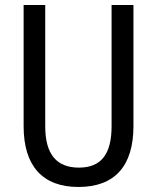

<svg xmlns="http://www.w3.org/2000/svg" viewBox="-20 -734 625 764"><path d="M511 -232V-714H424V-232C424 -121 383 -67 294 -67C206 -67 160 -119 160 -231V-714H74V-232C74 -73 150 10 292 10C438 10 511 -75 511 -232Z"/></svg>

Font: Noto Sans Khmer Condensed
Style: Regular
Weight: 400
Width: 3
Designer: Danh Hong and the Monotype Design Team
Foundry: Monotype Imaging Inc.
Version: Version 2.004